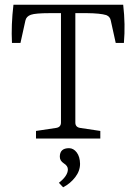

<svg xmlns="http://www.w3.org/2000/svg" viewBox="-20 -588 579 815"><path d="M233.9 77.1Q233.9 41 272.9 41Q292 41 305.7 59.1Q319.3 77.1 319.8 107.4Q319.8 137.7 299.3 164.1Q278.8 190.9 248 207L230 188Q268.1 158.2 268.1 130.9Q268.1 116.2 251 105.5Q233.9 94.7 233.9 77.1ZM405.8 0H132.8V-32.2L217.8 -44.9Q238.8 -47.9 238.8 -67.9V-532.2H191.9Q130.9 -532.2 111.3 -525.4Q91.8 -518.6 87.9 -501L66.9 -405.8H30.8Q26.9 -481.9 37.1 -567.9H502.9Q512.7 -483.9 505.9 -405.8H471.2L450.2 -501Q447.3 -517.1 431.2 -523.9Q405.3 -531.7 349.1 -532.2H299.8V-67.9Q299.8 -47.9 320.8 -44.9L405.8 -32.2Z"/></svg>

Font: Yrsa-Light
Style: Regular
Weight: 300
Designer: Anna Giedrys (Yrsa+Rasa design), David Brezina (Yrsa art-direction, Rasa art-direction, design)
Foundry: Rosetta Type Foundry
Version: Version 1.001;PS 1.1;hotconv 1.0.88;makeotf.lib2.5.647800